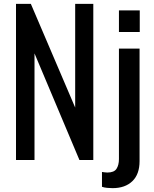

<svg xmlns="http://www.w3.org/2000/svg" viewBox="-20 -830 798 996"><path d="M63 0V-810H140L370 -272V-810H464V0H392L159 -553V0ZM597 -664V-776H705V-664ZM564 146Q551 146 535.5 144.5Q520 143 509 139V62Q514 63 523 64Q532 65 537 65Q572 65 584.5 45.5Q597 26 597 -5V-578H704V6Q704 74 666.5 110Q629 146 564 146Z"/></svg>

Font: Oswald
Style: Regular
Weight: 400
Designer: Vernon Adams
Foundry: Vernon Adams
Version: Version 4.103; ttfautohint (v1.8.3)